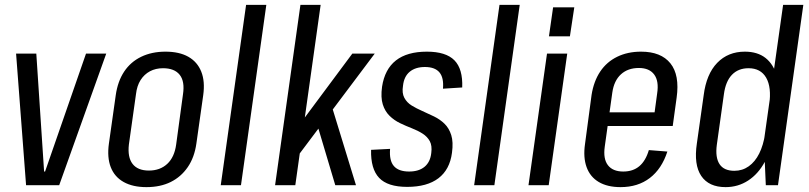

<svg xmlns="http://www.w3.org/2000/svg" viewBox="-20 -760 3321 788"><path d="M46 -540H129L161 -56H165L333 -540H416L223 0H87Z M581 8Q525 8 487.5 -13Q450 -34 434.5 -74Q419 -114 427 -171L455 -369Q463 -426 489.5 -466Q516 -506 559.5 -527Q603 -548 659 -548Q716 -548 753 -527Q790 -506 806 -466Q822 -426 814 -369L786 -171Q778 -114 750.5 -74Q723 -34 680.5 -13Q638 8 581 8ZM591 -60Q637 -60 666.5 -87.5Q696 -115 703 -167L731 -373Q739 -426 717.5 -453Q696 -480 649 -480Q619 -480 595.5 -467.5Q572 -455 557 -431.5Q542 -408 538 -373L509 -167Q503 -115 524 -87.5Q545 -60 591 -60Z M1073 -740 969 0H886L990 -740Z M1159 -181 1426 -540H1518L1183 -94ZM1213 -740H1296L1192 0H1109ZM1274 -275 1338 -336 1441 0H1356Z M1651 7Q1571 7 1536 -30Q1501 -67 1503 -145L1581 -149Q1577 -101 1596.5 -78.5Q1616 -56 1659 -56Q1699 -56 1722.5 -75.5Q1746 -95 1750 -132Q1754 -162 1744 -180.5Q1734 -199 1714.5 -211.5Q1695 -224 1670.5 -233.5Q1646 -243 1622 -254.5Q1598 -266 1579 -284.5Q1560 -303 1551 -331.5Q1542 -360 1548 -404Q1559 -476 1605 -512Q1651 -548 1732 -548Q1810 -548 1845 -512.5Q1880 -477 1877 -401L1798 -396Q1802 -441 1783.5 -463Q1765 -485 1724 -485Q1685 -485 1661.5 -465.5Q1638 -446 1634 -408Q1629 -378 1639.5 -358.5Q1650 -339 1669.5 -327Q1689 -315 1713 -304.5Q1737 -294 1761.5 -282Q1786 -270 1804.5 -252Q1823 -234 1832 -205.5Q1841 -177 1835 -133Q1826 -64 1779.5 -28.5Q1733 7 1651 7Z M2113 -740 2009 0H1926L2030 -740Z M2308 -540 2232 0H2149L2225 -540ZM2337 -730 2319 -611H2233L2250 -730Z M2527 8Q2473 8 2437.5 -13Q2402 -34 2387.5 -74Q2373 -114 2381 -169L2408 -371Q2417 -427 2443.5 -466.5Q2470 -506 2513 -527Q2556 -548 2611 -548Q2693 -548 2731.5 -500Q2770 -452 2757 -359L2741 -243H2459L2467 -299H2681L2662 -265L2677 -376Q2685 -427 2665 -454Q2645 -481 2602 -481Q2557 -481 2528.5 -455Q2500 -429 2493 -380L2462 -158Q2455 -108 2475 -82Q2495 -56 2538 -56Q2578 -56 2604 -78Q2630 -100 2643 -144L2719 -138Q2696 -67 2647 -29.5Q2598 8 2527 8Z M2958 8Q2889 8 2858 -38Q2827 -84 2840 -171L2868 -369Q2879 -456 2923.5 -502Q2968 -548 3037 -548Q3089 -548 3122 -522Q3155 -496 3168.5 -447Q3182 -398 3171 -328L3155 -215Q3146 -146 3119 -96Q3092 -46 3050.5 -19Q3009 8 2958 8ZM2994 -59Q3027 -59 3053 -77.5Q3079 -96 3096 -130Q3113 -164 3120 -211L3137 -330Q3147 -402 3124.5 -441Q3102 -480 3052 -480Q3010 -480 2984 -453Q2958 -426 2951 -373L2922 -166Q2915 -114 2933 -86.5Q2951 -59 2994 -59ZM3115 -180 3194 -740H3277L3173 0H3123Z"/></svg>

Font: Pathway Extreme Condensed
Style: Italic
Weight: 400
Width: 3
Italic angle: -8°
Version: Version 1.001;gftools[0.9.26]